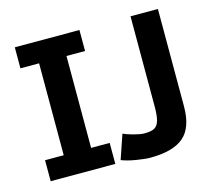

<svg xmlns="http://www.w3.org/2000/svg" viewBox="-99 -798 1046 936"><g transform="rotate(-15 423.5 -330.5)"><path d="M376 0H49.8V-106H144V-569.8H49.8V-675.8H376V-569.8H282.2V-106H376ZM772 -184.1Q772 -77.1 718 -31Q664.1 15.1 548.8 15.1Q523.9 15.1 479.5 7.8Q435.1 0.5 405.8 -11.2L447.8 -133.8Q463.4 -125.5 497.8 -116.2Q532.2 -106.9 551.8 -106.9Q587.9 -106.9 604 -116.7Q620.1 -126.5 627 -150.9Q633.8 -175.3 633.8 -221.2V-675.8H772Z"/></g></svg>

Font: Clear Sans
Style: Bold
Weight: 700
Foundry: Intel Corporation
Version: Version 1.00